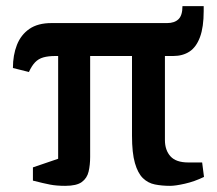

<svg xmlns="http://www.w3.org/2000/svg" viewBox="-20 -596 705 624"><path d="M192 8Q164 8 143 4Q122 0 87 -9V-52L169 -80V-414H160Q137 -414 121 -409.5Q105 -405 94 -393.5Q83 -382 74 -362L22 -375Q22 -417 35 -450Q48 -483 75.5 -502Q103 -521 147 -521H523Q547 -521 560 -533.5Q573 -546 573 -576H642V-560Q642 -508 630 -475.5Q618 -443 596 -428.5Q574 -414 543 -414H516V-141Q516 -108 534 -88Q552 -68 592 -68H637L643 -21Q612 -6 581 1Q550 8 533 8Q506 8 483.5 3.5Q461 -1 444.5 -17Q428 -33 418.5 -66Q409 -99 409 -155V-414H273V-86Q273 -60 268 -38.5Q263 -17 246 -4.5Q229 8 192 8Z"/></svg>

Font: Manuale
Style: Italic
Weight: 400
Italic angle: -11°
Designer: Eduardo Tunni / Pablo Cosgaya
Foundry: Eduardo Tunni / Pablo Cosgaya
Version: Version 1.002